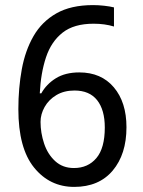

<svg xmlns="http://www.w3.org/2000/svg" viewBox="-20 -815 560 753"><path d="M52 -387Q52 -470 65.5 -543.5Q79 -617 111.5 -673.5Q144 -730 201 -762.5Q258 -795 345 -795Q366 -795 388.5 -792.5Q411 -790 427 -786V-711Q391 -722 347 -722Q270 -722 225.5 -687Q181 -652 160.5 -590.5Q140 -529 136 -449H142Q162 -485 199 -508Q236 -531 291 -531Q377 -531 426.5 -472.5Q476 -414 476 -316Q476 -210 422 -146Q368 -82 271 -82Q175 -82 113.5 -158Q52 -234 52 -387ZM270 -156Q325 -156 358 -195Q391 -234 391 -315Q391 -384 361 -422Q331 -460 272 -460Q231 -460 201 -442Q171 -424 155 -395.5Q139 -367 139 -337Q139 -294 153 -252Q167 -210 196.5 -183Q226 -156 270 -156Z"/></svg>

Font: Noto Sans Kannada UI SemiCondensed
Style: Regular
Weight: 400
Width: 4
Designer: Jelle Bosma - Monotype Design Team
Foundry: Monotype Imaging Inc.
Version: Version 2.005; ttfautohint (v1.8.4.7-5d5b)